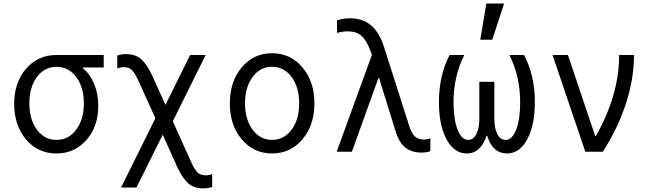

<svg xmlns="http://www.w3.org/2000/svg" viewBox="-20 -847 3638 1072"><path d="M295.9 -65.9Q362.8 -65.9 405.5 -123Q448.2 -180.2 448.2 -270Q448.2 -359.9 405.5 -417Q362.8 -474.1 295.9 -474.1Q228.5 -474.1 186.3 -417.2Q144 -360.4 144 -270Q144 -179.7 186.3 -122.8Q228.5 -65.9 295.9 -65.9ZM294.9 9.8Q191.9 9.8 125.5 -68.4Q59.1 -146.5 59.1 -267.1Q59.1 -387.2 125.7 -463.6Q192.4 -540 294.9 -540H559.1V-470.2H442.9V-466.8Q483.9 -431.6 506.3 -377Q528.8 -322.3 528.8 -256.8Q528.8 -140.6 462.6 -65.4Q396.5 9.8 294.9 9.8Z M655.8 200.2 847.7 -187 751.5 -398.9Q732.4 -439.9 716.1 -456.1Q699.7 -472.2 669.4 -472.2Q651.4 -472.2 634.8 -464.8V-537.1Q657.7 -544.9 682.6 -544.9Q736.8 -544.9 768.8 -516.1Q800.8 -487.3 830.6 -423.8L903.8 -261.2L1041.5 -540H1128.4L944.8 -169.9L1047.9 59.1Q1066.9 100.1 1083 116Q1099.1 131.8 1129.4 131.8Q1148.9 131.8 1164.6 125V196.8Q1140.1 205.1 1116.7 205.1Q1062.5 205.1 1030.5 176.3Q998.5 147.5 968.8 84L888.7 -95.2L741.7 200.2Z M1668.5 -69.1Q1601.6 9.8 1499 9.8Q1396.5 9.8 1329.8 -69.1Q1263.2 -147.9 1263.2 -270Q1263.2 -392.1 1329.8 -470.9Q1396.5 -549.8 1499 -549.8Q1601.6 -549.8 1668.5 -470.9Q1735.4 -392.1 1735.4 -270Q1735.4 -147.9 1668.5 -69.1ZM1499 -65.9Q1565.9 -65.9 1608.2 -123Q1650.4 -180.2 1650.4 -270Q1650.4 -359.9 1608.2 -417Q1565.9 -474.1 1499 -474.1Q1432.6 -474.1 1390.4 -417.2Q1348.1 -360.4 1348.1 -270Q1348.1 -179.7 1390.4 -122.8Q1432.6 -65.9 1499 -65.9Z M1859.9 0 2056.6 -541 2048.8 -562Q2026.4 -622.6 1998 -647.2Q1969.7 -671.9 1922.9 -671.9Q1893.6 -671.9 1861.8 -663.1V-733.9Q1900.4 -745.1 1933.6 -745.1Q2003.9 -745.1 2050.5 -706.5Q2097.2 -668 2124 -585L2265.6 -141.1Q2277.8 -102.1 2296.6 -85Q2315.4 -67.9 2346.7 -67.9Q2366.2 -67.9 2382.8 -75.2V-2.9Q2359.9 4.9 2334 4.9Q2276.9 4.9 2241.7 -24.4Q2206.5 -53.7 2188 -116.2L2096.7 -411.1H2092.8L1944.8 0Z M2810.5 9.8Q2731 9.8 2700.2 -88.9H2696.3Q2681.6 -42 2653.8 -16.1Q2626 9.8 2586.4 9.8Q2515.6 9.8 2473.1 -69.1Q2430.7 -147.9 2430.7 -276.9Q2430.7 -425.3 2490.2 -540H2572.3Q2512.2 -421.4 2512.2 -275.9Q2512.2 -181.2 2534.7 -123.5Q2557.1 -65.9 2594.2 -65.9Q2622.6 -65.9 2639.4 -98.1Q2656.2 -130.4 2656.2 -182.1V-390.1H2740.2V-182.1Q2740.2 -130.4 2756.8 -98.1Q2773.4 -65.9 2802.2 -65.9Q2839.8 -65.9 2862.1 -123Q2884.3 -180.2 2884.3 -274.9Q2884.3 -421.4 2824.2 -540H2906.2Q2966.3 -424.3 2966.3 -276.9Q2966.3 -147.9 2923.8 -69.1Q2881.3 9.8 2810.5 9.8ZM2794.4 -827.1 2728.5 -625H2661.6L2695.3 -827.1Z M3248 0 3064.9 -540H3150.9L3303.2 -87.9H3307.1Q3437 -316.9 3437 -540H3520Q3520 -409.7 3475.8 -272Q3431.6 -134.3 3346.2 0Z"/></svg>

Font: CommitMono
Style: Regular
Weight: 400
Monospace: yes
Designer: Eigil Nikolajsen
Foundry: Eigil Nikolajsen
Version: Version 1.143